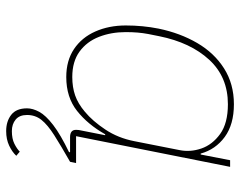

<svg xmlns="http://www.w3.org/2000/svg" viewBox="-96 -462 760 607"><g transform="rotate(90 283.5 -158.0)"><path d="M495 -19 491 0Q440 29 407 50Q374 71 358.5 90.5Q343 110 343 136Q343 160 357.5 172Q372 184 394 184Q418 184 434 176Q450 168 459 159L472 170Q460 183 440 192.5Q420 202 394 202Q363 202 342.5 186Q322 170 322 136Q322 118 333 97.5Q344 77 374.5 53.5Q405 30 461 3L458 -6L470 0H413Q402 0 396 -4.5Q390 -9 390 -19Q390 -24 390.5 -27.5Q391 -31 392 -35L407 -111H404Q373 -56 330 -22Q287 12 223 12Q171 12 134.5 -12.5Q98 -37 79 -80Q60 -123 60 -176Q60 -203 62.5 -229Q65 -255 70 -280Q84 -348 115.5 -402Q147 -456 196 -487Q245 -518 309 -518Q373 -518 412.5 -489Q452 -460 465 -413H468L486 -506H507L410 -19ZM223 -7Q255 -7 281 -16Q307 -25 333 -47Q362 -71 389 -111.5Q416 -152 426 -204L454 -346Q461 -380 449 -415Q437 -450 403 -474.5Q369 -499 309 -499Q223 -499 168.5 -440Q114 -381 94 -282L87 -247Q84 -231 82.5 -214Q81 -197 81 -176Q81 -130 96 -91.5Q111 -53 142.5 -30Q174 -7 223 -7Z"/></g></svg>

Font: IBM Plex Sans Thin
Style: Italic
Weight: 250
Italic angle: -11.31°
Designer: Mike Abbink, Paul van der Laan, Pieter van Rosmalen
Foundry: Bold Monday
Version: Version 3.201